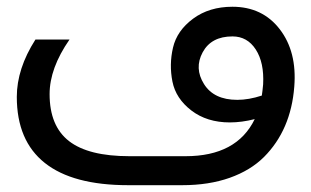

<svg xmlns="http://www.w3.org/2000/svg" viewBox="-20 -542 923 569"><path d="M85 -424.8H186Q127 -339.8 127 -263.2Q127 -168.5 184.6 -123.8Q242.2 -79.1 363.8 -79.1H529.8Q681.6 -79.1 734.9 -189Q696.3 -179.2 661.1 -179.2Q593.3 -179.2 547.1 -214.6Q501 -250 491 -300.3Q481 -350.6 492.7 -400.9Q504.4 -451.2 552.2 -486.6Q600.1 -522 668.9 -522Q757.8 -522 809.1 -455.3Q860.4 -388.7 852.1 -285.2Q847.2 -221.2 824.7 -168.9Q802.2 -116.7 762.5 -76.9Q722.7 -37.1 660.9 -15.1Q599.1 6.8 520 6.8H359.9Q195.8 6.8 112.8 -59.1Q29.8 -125 29.8 -254.9Q29.8 -338.4 85 -424.8ZM668.9 -434.1Q606 -434.1 580.6 -387Q555.2 -339.8 584.5 -293Q613.8 -246.1 683.1 -246.1Q717.3 -246.1 755.9 -258.8Q757.8 -270.5 759.8 -292Q763.2 -356.4 738 -395.3Q712.9 -434.1 668.9 -434.1Z"/></svg>

Font: LT Superior Med
Style: Regular
Weight: 500
Designer: Daniel Lyons
Foundry: LyonsType
Version: Version 1.000